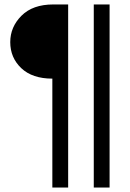

<svg xmlns="http://www.w3.org/2000/svg" viewBox="-20 -694 585 862"><path d="M286 148H215V-341Q125 -341 75.5 -388Q26 -435 26 -505Q26 -573 76.5 -623.5Q127 -674 219 -674H286ZM472 148H401V-674H472Z"/></svg>

Font: Hind Siliguri
Style: Regular
Weight: 400
Designer: Jyotish Sonowal
Foundry: Indian Type Foundry
Version: Version 1.000;PS 1.0;hotconv 1.0.86;makeotf.lib2.5.63406; tt